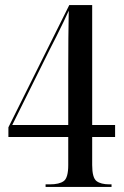

<svg xmlns="http://www.w3.org/2000/svg" viewBox="-20 -734 487 754"><path d="M159 0V-10H176Q213 -10 230.5 -23Q248 -36 248 -86V-196H13V-234L252 -714H342V-243H432V-196H342V-86Q342 -36 359 -23Q376 -10 410 -10H418V0ZM28 -243H248V-459Q248 -523 248.5 -585.5Q249 -648 250 -692Q244 -678 230 -649Q216 -620 201 -590Q186 -560 176 -541Z"/></svg>

Font: Noto Serif Display ExtraCondensed Medium
Style: Regular
Weight: 500
Width: 2
Designer: Monotype Design Team
Foundry: Monotype Imaging Inc.
Version: Version 2.009